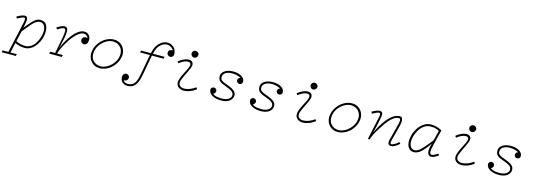

<svg xmlns="http://www.w3.org/2000/svg" viewBox="7 -1624 7778 2803"><g transform="rotate(15 3896.0 -222.0)"><path d="M541 -298.8Q541.5 -258.3 531.2 -215.1Q521 -171.9 500 -131.1Q479 -90.3 450.9 -57.9Q422.9 -25.4 383.8 -5.9Q344.7 13.7 301.3 13.2Q235.8 13.2 155.8 -20.5L122.6 130.9H217.8L211.9 159.7H-2.9L2.9 130.9H91.3L194.3 -335.9Q204.1 -381.8 200.9 -397.7Q197.8 -413.6 181.2 -412.6Q153.3 -411.1 84 -372.1L69.8 -398.4Q144 -440.9 182.6 -442.9Q216.8 -443.8 226.6 -419.7Q236.3 -395.5 224.6 -335L210 -266.6Q245.1 -308.6 263.9 -330.6Q282.7 -352.5 304.7 -376Q326.7 -399.4 339.1 -408.9Q351.6 -418.5 367.9 -427.7Q384.3 -437 398.2 -439.2Q412.1 -441.4 430.7 -441.4Q485.4 -441.4 513.2 -401.6Q541 -361.8 541 -298.8ZM163.1 -51.8Q188 -36.6 227.5 -26.6Q267.1 -16.6 301.3 -16.6Q349.6 -16.1 390.9 -43.9Q432.1 -71.8 457.8 -114.7Q483.4 -157.7 497.8 -207Q512.2 -256.3 511.2 -301.3Q510.3 -350.1 488.5 -380.6Q466.8 -411.1 425.8 -411.6Q414.1 -411.6 403.3 -409.4Q392.6 -407.2 380.1 -400.1Q367.7 -393.1 357.9 -386.7Q348.1 -380.4 332.5 -364.7Q316.9 -349.1 306.6 -338.1Q296.4 -327.1 275.4 -302Q254.4 -276.9 241.2 -260.3Q228 -243.7 200.2 -209Z M1183.6 -345.7Q1184.1 -307.6 1169.2 -285.6Q1154.3 -263.7 1124 -262.7Q1104.5 -262.2 1089.6 -277.6Q1074.7 -293 1074.2 -311.5Q1073.2 -343.8 1098.4 -359.4Q1123.5 -375 1151.4 -361.3Q1152.8 -377.9 1132.1 -395.5Q1111.3 -413.1 1085.4 -412.6Q1051.3 -412.1 1011.7 -383.8Q972.2 -355.5 937.5 -311.8Q902.8 -268.1 870.8 -216.1Q838.9 -164.1 816.4 -116Q793.9 -67.9 783.2 -31.2L870.6 -29.8L863.8 0H673.3L679.7 -29.8L754.4 -31.2Q788.1 -199.7 800.5 -269Q813 -338.4 812.5 -371.6Q812.5 -394 806.6 -403.1Q800.8 -412.1 787.6 -412.6Q758.8 -413.1 690.4 -369.6L675.8 -396Q750 -442.9 787.6 -442.9Q814.5 -442.4 827.4 -426Q840.3 -409.7 839.8 -371.6Q839.8 -335.9 828.9 -276.6Q817.9 -217.3 793 -110.4Q807.1 -150.9 829.3 -195.1Q851.6 -239.3 881.3 -283.7Q911.1 -328.1 943.6 -363.3Q976.1 -398.4 1013.4 -420.7Q1050.8 -442.9 1085.4 -442.9Q1129.9 -443.4 1156.5 -415Q1183.1 -386.7 1183.6 -345.7Z M1438 15.6Q1350.6 15.6 1299.6 -51.8Q1248.5 -119.1 1269 -213.4Q1283.7 -277.3 1325 -330.3Q1366.2 -383.3 1422.4 -413.1Q1478.5 -442.9 1536.6 -442.9Q1593.8 -442.9 1637.7 -412.4Q1681.6 -381.8 1700.7 -328.6Q1719.7 -275.4 1705.6 -213.4Q1690.9 -149.4 1649.7 -96.4Q1608.4 -43.5 1552.2 -13.9Q1496.1 15.6 1438 15.6ZM1443.8 -14.2Q1490.2 -14.2 1539.3 -41.3Q1588.4 -68.4 1625.5 -114.7Q1662.6 -161.1 1674.3 -213.4Q1693.4 -299.8 1649.7 -355.7Q1606 -411.6 1527.8 -412.6Q1454.1 -411.6 1385.5 -352.5Q1316.9 -293.5 1299.8 -213.4Q1280.8 -124.5 1323.5 -69.8Q1366.2 -15.1 1443.8 -14.2Z M2301.8 -602.5Q2345.7 -602.1 2378.4 -579.8Q2411.1 -557.6 2425.8 -525.9Q2440.4 -494.1 2439 -460Q2438.5 -437.5 2424.3 -424.8Q2410.2 -412.1 2392.1 -411.1Q2372.1 -410.2 2355.7 -424.8Q2339.4 -439.5 2339.8 -459Q2340.3 -492.2 2362.8 -503.7Q2385.3 -515.1 2401.4 -509.8Q2399.9 -528.3 2369.9 -549.6Q2339.8 -570.8 2302.7 -572.3Q2250.5 -574.2 2200.7 -525.4Q2176.8 -502 2163.1 -473.4Q2149.4 -444.8 2136.2 -390.1H2312.5L2305.2 -359.9H2129.4Q2119.6 -313 2118.2 -304.7Q2114.3 -286.1 2073.7 -60.1Q2065.9 -17.1 2056.4 15.4Q2046.9 47.9 2032.7 75.9Q2018.6 104 2000.2 121.6Q1981.9 139.2 1956.3 149.4Q1930.7 159.7 1898.4 159.7Q1849.1 160.2 1817.1 130.6Q1785.2 101.1 1786.6 50.3Q1787.6 25.4 1801 9.3Q1814.5 -6.8 1837.4 -7.3Q1854.5 -7.8 1870.6 4.4Q1886.7 16.6 1887.2 37.1Q1887.7 70.3 1866.2 84Q1844.7 97.7 1824.2 91.3Q1841.3 132.3 1898.4 130.9Q1926.8 129.9 1948.5 120.4Q1970.2 110.8 1984.9 95.5Q1999.5 80.1 2011 54.9Q2022.5 29.8 2029.5 3.7Q2036.6 -22.5 2043.5 -60.1L2087.9 -304.7Q2090.3 -320.3 2098.6 -359.9H1950.2L1957 -390.1H2105Q2119.1 -452.1 2135.3 -484.9Q2151.4 -517.6 2181.6 -547.4Q2238.3 -603 2301.8 -602.5Z M2731.4 -490.2Q2710.4 -489.3 2695.6 -504.6Q2680.7 -520 2679.7 -541Q2678.7 -561.5 2694.3 -577.1Q2710 -592.8 2731.4 -592.3Q2752.4 -591.8 2768.6 -576.4Q2784.7 -561 2782.7 -541Q2781.2 -520.5 2767.1 -505.9Q2752.9 -491.2 2731.4 -490.2ZM2512.7 -374Q2557.1 -412.1 2609.4 -431.4Q2661.6 -450.7 2700 -437Q2738.3 -423.3 2735.8 -370.6Q2734.9 -350.1 2706.8 -291.7Q2678.7 -233.4 2650.9 -173.3Q2623 -113.3 2623 -87.4Q2622.6 -50.3 2648.7 -32.2Q2674.8 -14.2 2713.1 -16.1Q2751.5 -18.1 2795.7 -35.2Q2839.8 -52.2 2875 -80.6L2894 -57.6Q2850.6 -21.5 2797.6 -2.7Q2744.6 16.1 2700.2 14.4Q2655.8 12.7 2625.2 -12.7Q2594.7 -38.1 2594.2 -84Q2594.2 -110.8 2610.8 -153.8Q2627.4 -196.8 2647.9 -234.1Q2668.5 -271.5 2686.3 -310.3Q2704.1 -349.1 2705.6 -368.2Q2708.5 -409.2 2666.5 -410.6Q2626 -411.6 2572.8 -380.9Q2547.4 -366.2 2531.7 -350.6Z M3273.9 -18.1Q3337.9 -18.1 3376 -43.2Q3414.1 -68.4 3413.1 -105.5Q3412.6 -139.6 3381.6 -161.6Q3350.6 -183.6 3287.1 -205.1Q3220.2 -227.5 3192.4 -251.2Q3164.6 -274.9 3162.6 -321.8Q3160.2 -376 3210.4 -409.7Q3260.7 -443.4 3335.4 -442.9Q3413.6 -443.4 3463.4 -413.1Q3513.2 -382.8 3513.7 -335Q3514.2 -315.4 3499.8 -303Q3485.4 -290.5 3468.8 -290.5Q3451.2 -290.5 3438 -302.7Q3424.8 -314.9 3423.8 -330.1Q3422.9 -347.7 3432.4 -361.8Q3441.9 -376 3462.9 -379.9Q3405.3 -411.6 3334 -412.6Q3272.9 -413.6 3233.4 -389.9Q3193.8 -366.2 3192.4 -321.8Q3191.9 -289.6 3213.1 -272.2Q3234.4 -254.9 3295.4 -233.9Q3377.4 -205.1 3410.9 -177Q3444.3 -148.9 3443.4 -105.5Q3442.4 -56.2 3397 -22Q3351.6 12.2 3272.9 12.2Q3188 12.2 3135.5 -19.5Q3083 -51.3 3081.1 -100.6Q3080.6 -118.2 3095 -131.6Q3109.4 -145 3126 -144.5Q3146.5 -144 3158.9 -129.9Q3171.4 -115.7 3170.9 -102.5Q3170.4 -82.5 3160.2 -70.3Q3149.9 -58.1 3136.2 -55.7Q3155.8 -35.2 3188.2 -26.6Q3220.7 -18.1 3273.9 -18.1Z M3873.5 -18.1Q3937.5 -18.1 3975.6 -43.2Q4013.7 -68.4 4012.7 -105.5Q4012.2 -139.6 3981.2 -161.6Q3950.2 -183.6 3886.7 -205.1Q3819.8 -227.5 3792 -251.2Q3764.2 -274.9 3762.2 -321.8Q3759.8 -376 3810.1 -409.7Q3860.4 -443.4 3935.1 -442.9Q4013.2 -443.4 4063 -413.1Q4112.8 -382.8 4113.3 -335Q4113.8 -315.4 4099.4 -303Q4085 -290.5 4068.4 -290.5Q4050.8 -290.5 4037.6 -302.7Q4024.4 -314.9 4023.4 -330.1Q4022.5 -347.7 4032 -361.8Q4041.5 -376 4062.5 -379.9Q4004.9 -411.6 3933.6 -412.6Q3872.6 -413.6 3833 -389.9Q3793.5 -366.2 3792 -321.8Q3791.5 -289.6 3812.7 -272.2Q3834 -254.9 3895 -233.9Q3977.1 -205.1 4010.5 -177Q4043.9 -148.9 4043 -105.5Q4042 -56.2 3996.6 -22Q3951.2 12.2 3872.6 12.2Q3787.6 12.2 3735.1 -19.5Q3682.6 -51.3 3680.7 -100.6Q3680.2 -118.2 3694.6 -131.6Q3709 -145 3725.6 -144.5Q3746.1 -144 3758.5 -129.9Q3771 -115.7 3770.5 -102.5Q3770 -82.5 3759.8 -70.3Q3749.5 -58.1 3735.8 -55.7Q3755.4 -35.2 3787.8 -26.6Q3820.3 -18.1 3873.5 -18.1Z M4530.3 -490.2Q4509.3 -489.3 4494.4 -504.6Q4479.5 -520 4478.5 -541Q4477.5 -561.5 4493.2 -577.1Q4508.8 -592.8 4530.3 -592.3Q4551.3 -591.8 4567.4 -576.4Q4583.5 -561 4581.5 -541Q4580.1 -520.5 4565.9 -505.9Q4551.8 -491.2 4530.3 -490.2ZM4311.5 -374Q4356 -412.1 4408.2 -431.4Q4460.4 -450.7 4498.8 -437Q4537.1 -423.3 4534.7 -370.6Q4533.7 -350.1 4505.6 -291.7Q4477.5 -233.4 4449.7 -173.3Q4421.9 -113.3 4421.9 -87.4Q4421.4 -50.3 4447.5 -32.2Q4473.6 -14.2 4512 -16.1Q4550.3 -18.1 4594.5 -35.2Q4638.7 -52.2 4673.8 -80.6L4692.9 -57.6Q4649.4 -21.5 4596.4 -2.7Q4543.5 16.1 4499 14.4Q4454.6 12.7 4424.1 -12.7Q4393.6 -38.1 4393.1 -84Q4393.1 -110.8 4409.7 -153.8Q4426.3 -196.8 4446.8 -234.1Q4467.3 -271.5 4485.1 -310.3Q4502.9 -349.1 4504.4 -368.2Q4507.3 -409.2 4465.3 -410.6Q4424.8 -411.6 4371.6 -380.9Q4346.2 -366.2 4330.6 -350.6Z M5035.6 15.6Q4948.2 15.6 4897.2 -51.8Q4846.2 -119.1 4866.7 -213.4Q4881.3 -277.3 4922.6 -330.3Q4963.9 -383.3 5020 -413.1Q5076.2 -442.9 5134.3 -442.9Q5191.4 -442.9 5235.4 -412.4Q5279.3 -381.8 5298.3 -328.6Q5317.4 -275.4 5303.2 -213.4Q5288.6 -149.4 5247.3 -96.4Q5206.1 -43.5 5149.9 -13.9Q5093.8 15.6 5035.6 15.6ZM5041.5 -14.2Q5087.9 -14.2 5137 -41.3Q5186 -68.4 5223.1 -114.7Q5260.3 -161.1 5272 -213.4Q5291 -299.8 5247.3 -355.7Q5203.6 -411.6 5125.5 -412.6Q5051.8 -411.6 4983.2 -352.5Q4914.6 -293.5 4897.5 -213.4Q4878.4 -124.5 4921.1 -69.8Q4963.9 -15.1 5041.5 -14.2Z M5965.3 -54.2Q5891.6 13.2 5839.4 13.2Q5821.8 13.2 5810.8 5.6Q5799.8 -2 5796.4 -13.7Q5793 -25.4 5793 -37.4Q5793 -49.3 5795.9 -61L5852.5 -279.8Q5871.6 -353 5872.6 -374.5Q5873.5 -412.6 5845.2 -412.6Q5804.2 -412.1 5756.6 -373Q5709 -334 5663.6 -269.5Q5538.1 -89.8 5516.6 0H5488.8L5563 -343.8Q5566.4 -360.4 5567.9 -370.1Q5569.3 -379.9 5569.1 -391.4Q5568.8 -402.8 5563.2 -408Q5557.6 -413.1 5547.4 -412.6Q5519.5 -411.1 5450.2 -371.6L5435.5 -397.9Q5510.7 -440.4 5548.8 -442.4Q5585.4 -443.4 5594.2 -415Q5603 -386.7 5591.3 -338.9Q5565.9 -209.5 5539.1 -109.4Q5586.4 -211.9 5643.1 -291.5Q5751 -441.4 5853.5 -441.4Q5869.6 -441.4 5880.1 -435.1Q5890.6 -428.7 5895 -416.3Q5899.4 -403.8 5900.6 -389.2Q5901.9 -374.5 5898.9 -353.5Q5896 -332.5 5891.8 -314.2Q5887.7 -295.9 5881.3 -271L5832 -83Q5824.2 -53.7 5824 -38.8Q5823.7 -23.9 5828.6 -20Q5833.5 -16.1 5844.2 -16.6Q5883.3 -17.1 5944.8 -75.7Z M6439.5 -178.7Q6426.3 -124.5 6422.6 -103.8Q6418.9 -83 6418.9 -62.5Q6418.9 -18.1 6447.8 -18.1Q6478.5 -18.1 6538.1 -60.1L6557.1 -37.1Q6488.8 12.2 6445.3 12.2Q6419.9 12.2 6404.1 -8.8Q6388.2 -29.8 6389.2 -67.4Q6391.1 -120.6 6408.2 -176.3Q6383.8 -141.6 6366.7 -118.9Q6349.6 -96.2 6325.4 -68.8Q6301.3 -41.5 6281 -25.4Q6260.7 -9.3 6236.3 1.7Q6211.9 12.7 6188 12.7Q6132.3 12.7 6103.8 -26.9Q6075.2 -66.4 6075.7 -129.4Q6075.7 -169.9 6086.9 -213.1Q6098.1 -256.3 6120.4 -297.4Q6142.6 -338.4 6172.4 -370.8Q6202.1 -403.3 6242.9 -423.1Q6283.7 -442.9 6328.1 -442.9Q6370.6 -442.9 6408.2 -433.6Q6445.8 -424.3 6493.2 -398.9L6491.2 -387.7ZM6459 -381.8Q6433.6 -396.5 6408.2 -403.6Q6382.8 -410.6 6368.9 -411.6Q6355 -412.6 6330.6 -412.6Q6325.7 -412.6 6323.2 -412.6Q6277.3 -412.6 6235.8 -385Q6194.3 -357.4 6166.7 -315.2Q6139.2 -272.9 6123 -223.9Q6106.9 -174.8 6106.9 -130.9Q6106.9 -81.1 6128.4 -49.6Q6149.9 -18.1 6192.4 -18.1Q6209.5 -18.1 6229 -27.8Q6248.5 -37.6 6267.3 -53.2Q6286.1 -68.8 6312.5 -97.9Q6338.9 -127 6362.3 -155.5Q6385.7 -184.1 6421.4 -230Z M6928.7 -490.2Q6907.7 -489.3 6892.8 -504.6Q6877.9 -520 6877 -541Q6876 -561.5 6891.6 -577.1Q6907.2 -592.8 6928.7 -592.3Q6949.7 -591.8 6965.8 -576.4Q6981.9 -561 6980 -541Q6978.5 -520.5 6964.4 -505.9Q6950.2 -491.2 6928.7 -490.2ZM6710 -374Q6754.4 -412.1 6806.6 -431.4Q6858.9 -450.7 6897.2 -437Q6935.5 -423.3 6933.1 -370.6Q6932.1 -350.1 6904.1 -291.7Q6876 -233.4 6848.1 -173.3Q6820.3 -113.3 6820.3 -87.4Q6819.8 -50.3 6845.9 -32.2Q6872.1 -14.2 6910.4 -16.1Q6948.7 -18.1 6992.9 -35.2Q7037.1 -52.2 7072.3 -80.6L7091.3 -57.6Q7047.9 -21.5 6994.9 -2.7Q6941.9 16.1 6897.5 14.4Q6853 12.7 6822.5 -12.7Q6792 -38.1 6791.5 -84Q6791.5 -110.8 6808.1 -153.8Q6824.7 -196.8 6845.2 -234.1Q6865.7 -271.5 6883.5 -310.3Q6901.4 -349.1 6902.8 -368.2Q6905.8 -409.2 6863.8 -410.6Q6823.2 -411.6 6770 -380.9Q6744.6 -366.2 6729 -350.6Z M7471.2 -18.1Q7535.2 -18.1 7573.2 -43.2Q7611.3 -68.4 7610.4 -105.5Q7609.9 -139.6 7578.9 -161.6Q7547.9 -183.6 7484.4 -205.1Q7417.5 -227.5 7389.6 -251.2Q7361.8 -274.9 7359.9 -321.8Q7357.4 -376 7407.7 -409.7Q7458 -443.4 7532.7 -442.9Q7610.8 -443.4 7660.6 -413.1Q7710.4 -382.8 7710.9 -335Q7711.4 -315.4 7697 -303Q7682.6 -290.5 7666 -290.5Q7648.4 -290.5 7635.3 -302.7Q7622.1 -314.9 7621.1 -330.1Q7620.1 -347.7 7629.6 -361.8Q7639.2 -376 7660.2 -379.9Q7602.5 -411.6 7531.2 -412.6Q7470.2 -413.6 7430.7 -389.9Q7391.1 -366.2 7389.6 -321.8Q7389.2 -289.6 7410.4 -272.2Q7431.6 -254.9 7492.7 -233.9Q7574.7 -205.1 7608.2 -177Q7641.6 -148.9 7640.6 -105.5Q7639.6 -56.2 7594.2 -22Q7548.8 12.2 7470.2 12.2Q7385.3 12.2 7332.8 -19.5Q7280.3 -51.3 7278.3 -100.6Q7277.8 -118.2 7292.2 -131.6Q7306.6 -145 7323.2 -144.5Q7343.8 -144 7356.2 -129.9Q7368.7 -115.7 7368.2 -102.5Q7367.7 -82.5 7357.4 -70.3Q7347.2 -58.1 7333.5 -55.7Q7353 -35.2 7385.5 -26.6Q7418 -18.1 7471.2 -18.1Z"/></g></svg>

Font: Compagnon Light Italic
Style: Regular
Weight: 400
Italic angle: -12°
Designer: Valentin Papon
Foundry: Velvetyne Type Foundry
Version: Version 1.000;PS 001.000;hotconv 1.0.88;makeotf.lib2.5.64775